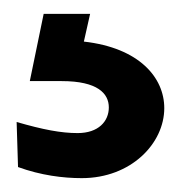

<svg xmlns="http://www.w3.org/2000/svg" viewBox="-20 -30 262 277"><path d="M23 87H69C121 87 137 105 137 125C137 145 122 162 92 162C68 162 42 157 4 146L6 211C39 223 71 227 98 227C169 227 217 177 217 126C217 82 181 39 101 30L110 -10H43Z"/></svg>

Font: LT Superior Serif ExtraBold
Style: Regular
Weight: 800
Designer: Daniel Lyons
Foundry: LyonsType
Version: Version 2.120;FEAKit 1.0